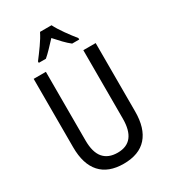

<svg xmlns="http://www.w3.org/2000/svg" viewBox="-226 -1053 1038 1172"><g transform="rotate(-30 292.5 -466.5)"><path d="M511 -232Q511 -114 456 -52Q401 10 292 10Q185 10 129.5 -51.5Q74 -113 74 -232V-714H160V-231Q160 -147 194 -107Q228 -67 294 -67Q424 -67 424 -232V-714H511ZM332 -943Q349 -909 379 -867Q409 -825 435 -793V-783H385Q362 -801 339 -825Q316 -849 292 -876Q267 -849 243.5 -824.5Q220 -800 200 -783H150V-793Q177 -828 206 -869Q235 -910 251 -943Z"/></g></svg>

Font: Noto Sans Devanagari Condensed
Style: Regular
Weight: 400
Width: 3
Designer: Jelle Bosma - Monotype Design Team
Foundry: Monotype Imaging Inc.
Version: Version 2.004; ttfautohint (v1.8.4.7-5d5b)